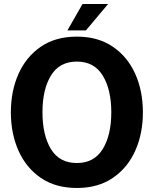

<svg xmlns="http://www.w3.org/2000/svg" viewBox="-20 -922 763 954"><path d="M362 12Q256 12 183 -38Q110 -88 72 -173Q34 -258 34 -364Q34 -470 72 -555Q110 -640 183 -690Q256 -740 362 -740Q467 -740 540.5 -690Q614 -640 652 -555Q690 -470 690 -364Q690 -258 652 -173Q614 -88 540.5 -38Q467 12 362 12ZM362 -112Q448 -112 490.5 -181.5Q533 -251 533 -364Q533 -477 490.5 -546.5Q448 -616 362 -616Q275 -616 233 -546.5Q191 -477 191 -364Q191 -251 233 -181.5Q275 -112 362 -112ZM315 -771 390 -902H517L407 -771Z"/></svg>

Font: Murecho SemiBold
Style: Regular
Weight: 600
Designer: Neil Summerour
Foundry: Positype
Version: Version 1.010; ttfautohint (v1.8.3)